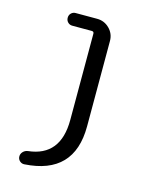

<svg xmlns="http://www.w3.org/2000/svg" viewBox="-113 -596 726 901"><g transform="rotate(15 250.0 -146.0)"><path d="M92.8 228.5Q80.1 229.5 70.3 220.7Q60.5 211.9 60.5 198.2Q60.5 185.5 69.8 175.8Q79.1 166 92.8 164.1Q247.1 147.5 247.1 -28.3V-447.3Q247.1 -458 236.3 -458H141.6Q128.9 -458 120.1 -466.8Q111.3 -475.6 111.3 -488.8Q111.3 -502 120.1 -510.7Q128.9 -519.5 141.6 -519.5H246.1Q281.2 -519.5 306.2 -494.6Q331.1 -469.7 331.1 -434.6V-19.5Q331.1 213.9 92.8 228.5Z"/></g></svg>

Font: Rounded-X Mgen+ 1mn regular
Style: Regular
Weight: 400
Designer: [Source Han Sans]
Ryoko NISHIZUKA  (kana & ideographs); Paul D. Hunt (Latin, Greek & Cyrillic); Wenlong ZHANG  (bopomofo
Version: Version 1.059.20150602